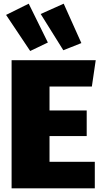

<svg xmlns="http://www.w3.org/2000/svg" viewBox="-20 -1023 560 1043"><path d="M495 0H43V-696H500L479 -553H249V-423H451V-284H249V-144H495ZM144 -746 13 -942 136 -1003 240 -792ZM324 -750 201 -947 326 -1003 422 -789Z"/></svg>

Font: Trujillo Black
Style: Regular
Weight: 900
Designer: Fira Sans original fonts by bBox Type GmbH, Carrois Corporate GbR, & Edenspiekermann AG / Changes by Cristiano Sobral
Foundry: Fira Sans original fonts by bBox Type GmbH, Carrois Corporate GbR, & Edenspiekermann AG / Changes by Cristiano Sobral
Version: Version 4.301;July 28, 2020;FontCreator 13.0.0.2655 64-bit